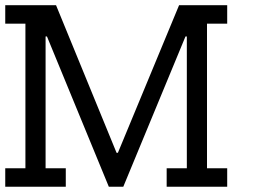

<svg xmlns="http://www.w3.org/2000/svg" viewBox="-20 -712 963 732"><path d="M429.5 -129.5 662.8 -692.3H846.2V-621.8H769.2V-70.5H846.2V0H615.4V-70.5H692.3V-573.1H687.2L450 0H394.9L159 -573.1H153.8V-70.5H230.8V0H0V-70.5H76.9V-621.8H0V-692.3H193.6L424.4 -129.5Z"/></svg>

Font: Slabo 13px
Style: Regular
Weight: 400
Designer: John Hudson
Foundry: Tiro Typeworks Ltd.
Version: Version 1.02 Build 005a